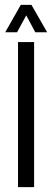

<svg xmlns="http://www.w3.org/2000/svg" viewBox="-20 -774 216 794"><path d="M54.5 0V-600H121V0ZM1.5 -640.5 66 -754H110L175 -640.5H126L88.5 -710.5L50.5 -640.5Z"/></svg>

Font: Big Shoulders Display Thin
Style: Regular
Weight: 400
Version: Version 2.002